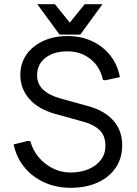

<svg xmlns="http://www.w3.org/2000/svg" viewBox="-20 -884 653 916"><path d="M317 12Q248 12 191 -14Q134 -40 96 -86.5Q58 -133 45 -195L114 -212L125 -210Q136 -168 164 -134.5Q192 -101 231.5 -81Q271 -61 316 -61Q365 -61 402.5 -77Q440 -93 461.5 -121.5Q483 -150 483 -187Q483 -237 455 -263.5Q427 -290 379 -303L242 -341Q161 -364 119 -413Q77 -462 77 -526Q77 -581 105.5 -622.5Q134 -664 185 -688Q236 -712 302 -712Q367 -712 419.5 -687.5Q472 -663 506.5 -619Q541 -575 552 -516L482 -501L471 -503Q458 -565 412 -602Q366 -639 302 -639Q236 -639 196.5 -608Q157 -577 157 -525Q157 -484 185 -457Q213 -430 266 -415L403 -377Q479 -356 521 -308.5Q563 -261 563 -191Q563 -130 532.5 -84.5Q502 -39 446.5 -13.5Q391 12 317 12ZM158 -864H242L313 -776L384 -864H469L363 -719H264Z"/></svg>

Font: Fustat
Style: Regular
Weight: 400
Designer: Mohamed Gaber, Khaled Hosny, Laura Garcia Mut
Foundry: Kief Type Foundry, Alif Type Foundry, Hard Type Foundry
Version: Version 1.007